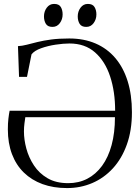

<svg xmlns="http://www.w3.org/2000/svg" viewBox="-20 -947 714 978"><path d="M321.5 11Q252 11 196.5 -9.2Q141 -29.5 101.5 -68Q62 -106.5 41 -162Q20 -217.5 20 -288Q20 -319 22.8 -342.5Q25.5 -366 29 -383H566.5Q566.5 -480 541 -557.5Q515.5 -635 464 -680.2Q412.5 -725.5 334 -725.5Q303 -725.5 263.2 -719.5Q223.5 -713.5 189.2 -701.2Q155 -689 140.5 -670L117.5 -555.5H77L71.5 -712Q92.5 -713 116.5 -719.2Q140.5 -725.5 171 -733Q201.5 -740.5 241 -745.8Q280.5 -751 333 -751Q407.5 -751 466.8 -725.5Q526 -700 567.2 -651.5Q608.5 -603 630.2 -533.5Q652 -464 652 -375.5Q652 -283 626.2 -211Q600.5 -139 555 -89.5Q509.5 -40 449.8 -14.5Q390 11 321.5 11ZM327.5 -14Q381 -14 424.5 -36.5Q468 -59 499.8 -102.2Q531.5 -145.5 548.5 -208Q565.5 -270.5 565.5 -350H109Q107 -336.5 104.5 -317.8Q102 -299 102 -277Q102 -236 114.2 -190.2Q126.5 -144.5 153 -104.2Q179.5 -64 222.5 -39Q265.5 -14 327.5 -14ZM247 -810Q223 -810 213.5 -825.8Q204 -841.5 204 -863.5Q204 -888.5 218.2 -907.8Q232.5 -927 255 -927H256Q280.5 -927 289.8 -911.2Q299 -895.5 299 -873.5Q299 -848.5 284.8 -829.2Q270.5 -810 248 -810ZM419 -810Q395 -810 385.5 -825.8Q376 -841.5 376 -863.5Q376 -888.5 390.2 -907.8Q404.5 -927 427 -927H428Q452 -927 461.5 -911.2Q471 -895.5 471 -873.5Q471 -848.5 456.8 -829.2Q442.5 -810 420 -810Z"/></svg>

Font: Merriweather 144pt Light
Style: Regular
Weight: 300
Version: Version 2.100